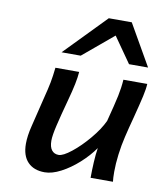

<svg xmlns="http://www.w3.org/2000/svg" viewBox="-86 -839 778 921"><g transform="rotate(10 302.5 -378.5)"><path d="M425.3 -146.5Q397 -106 356.2 -69.3Q315.4 -32.7 272.5 -10.3Q229.5 12.2 193.8 12.2Q141.1 12.2 111.6 -18.3Q82 -48.8 82 -107.4Q82 -145.5 94.2 -194.3L128.9 -336.4Q141.6 -385.3 147.7 -417.2Q153.8 -449.2 158.2 -490.7H273.9Q272 -464.4 265.1 -430.7Q258.3 -397 244.1 -345.2Q223.6 -270 211.7 -219.2Q199.7 -168.5 199.7 -143.1Q199.7 -112.3 211.9 -96.9Q224.1 -81.5 245.6 -81.5Q267.1 -81.5 307.4 -113.5Q347.7 -145.5 387.5 -192.9Q427.2 -240.2 446.8 -282.7Q469.2 -368.2 478 -409.9Q486.8 -451.7 489.3 -490.7H605.5Q604.5 -466.8 596.2 -429.4Q587.9 -392.1 569.8 -322.3Q555.2 -268.1 544.4 -222.2Q534.2 -179.7 528.3 -133.3Q522.5 -86.9 522.5 -48.8Q522.5 -17.6 524.9 0H416Q416 -35.6 418.2 -76.2Q420.4 -116.7 425.3 -146.5ZM174.3 -568.8 369.1 -769H481L595.7 -568.8H502.9L416 -692.9L267.6 -568.8Z"/></g></svg>

Font: Lesson One Medium
Style: Italic
Weight: 500
Italic angle: -14°
Designer: But Ko, Victor Gaultney, Annie Olsen, Julie Remington, Don Collingsworth, Eric Hays, Becca Hirsbrunner
Version: Version 1.100